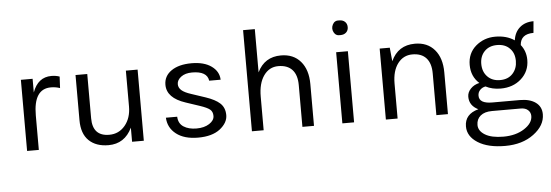

<svg xmlns="http://www.w3.org/2000/svg" viewBox="-56 -866 3695 1288"><g transform="rotate(-5 1792.0 -222.0)"><path d="M296 -411Q179 -411 179 -233V0H100V-479H179V-387Q215 -487 306 -487Q336 -487 361 -478L357 -401Q328 -411 296 -411Z M886 0H807V-95Q757 9 648 9Q564 9 516 -37.5Q468 -84 468 -175V-479H547V-181Q547 -60 659 -60Q724 -60 765.5 -110Q807 -160 807 -238V-479H886Z M1435 -363H1358Q1349 -428 1248 -428Q1202 -428 1174 -407Q1146 -386 1146 -358Q1146 -334 1166 -316.5Q1186 -299 1230 -285L1326 -253Q1388 -232 1419 -204Q1452 -174 1452 -123Q1452 -72 1399 -30Q1346 11 1251 11Q1158 11 1104 -31Q1050 -73 1047 -141H1123Q1125 -95 1159 -73Q1193 -51 1246 -51Q1298 -51 1332 -73Q1366 -95 1366 -125Q1366 -154 1347.5 -169Q1329 -184 1281 -200L1188 -231Q1063 -272 1063 -361Q1063 -420 1113.5 -455Q1164 -490 1250 -490Q1334 -490 1383.5 -454.5Q1433 -419 1435 -363Z M1614 -681H1693V-390Q1741 -490 1852 -490Q1936 -490 1984 -434Q2032 -378 2032 -281V0H1954V-281Q1954 -350 1921.5 -385Q1889 -420 1828 -420Q1767 -420 1730 -368Q1693 -316 1693 -226V0H1614Z M2302 0H2223V-479H2302ZM2262 -591Q2231 -588 2217.5 -614Q2204 -640 2217.5 -666.5Q2231 -693 2262 -690Q2286 -690 2300.5 -676.5Q2315 -663 2315 -640Q2315 -618 2300.5 -604.5Q2286 -591 2262 -591Z M2516 -478H2584L2593 -386Q2640 -490 2754 -490Q2838 -490 2886 -434Q2934 -378 2934 -281V0H2856V-281Q2856 -349 2824 -384.5Q2792 -420 2731 -420Q2670 -420 2632.5 -370.5Q2595 -321 2595 -235V0H2516Z M3140 -15Q3080 -44 3080 -104Q3080 -134 3103 -158Q3126 -182 3162 -190Q3108 -238 3108 -316Q3108 -394 3163 -442Q3219 -490 3295 -490Q3371 -490 3424 -454Q3431 -508 3467 -539.5Q3503 -571 3560 -571L3553 -493Q3466 -493 3461 -419Q3496 -375 3496 -316Q3496 -239 3440 -189Q3385 -140 3302 -140Q3245 -140 3201 -163Q3179 -159 3164 -143.5Q3149 -128 3149 -105Q3149 -52 3237 -52H3423Q3490 -52 3529 -23.5Q3568 5 3568 56Q3568 132 3491 189Q3415 246 3298 246Q3183 246 3115 203Q3047 160 3047 93Q3047 10 3140 -15ZM3125 90Q3125 130 3168.5 156.5Q3212 183 3292 183Q3376 183 3433 146Q3490 109 3490 61Q3490 37 3472.5 21Q3455 5 3423 5H3230Q3180 5 3152.5 28Q3125 51 3125 90ZM3186 -316Q3186 -263 3218 -230Q3250 -197 3303 -197Q3357 -197 3388 -231Q3419 -265 3419 -316Q3419 -369 3388 -400Q3357 -433 3302 -433Q3249 -433 3217.5 -400.5Q3186 -368 3186 -316Z"/></g></svg>

Font: Karla Neue
Style: Regular
Weight: 400
Designer: Jonathan Pinhorn
Foundry: PYRS Fontlab Ltd. / Made with FontLab
Version: Version 1.000;PS 001.001;hotconv 1.0.56